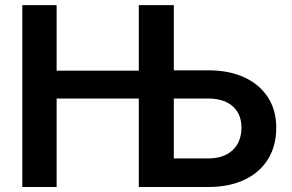

<svg xmlns="http://www.w3.org/2000/svg" viewBox="-20 -748 1166 768"><path d="M69.3 0V-727.5H206.5V-465.3H593.3V-354H206.5V0ZM627 -466.8H812.5Q896 -466.8 957 -438.7Q1018.1 -410.6 1051.5 -359.1Q1085 -307.6 1085 -236.8Q1085 -164.1 1051.8 -110.8Q1018.6 -57.6 957.5 -28.8Q896.5 0 812.5 0H535.2V-727.5H675.3V-114.3H812.5Q875 -114.3 910.4 -147.2Q945.8 -180.2 945.8 -238.3Q945.8 -274.4 929.9 -300.3Q914.1 -326.2 884.3 -340.1Q854.5 -354 812.5 -354H627Z"/></svg>

Font: Inter Cardless
Style: Bold
Weight: 700
Designer: Rasmus Andersson
Foundry: rsms
Version: Version 4.001;git-9221beed3